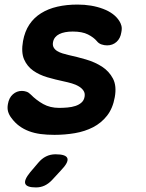

<svg xmlns="http://www.w3.org/2000/svg" viewBox="-20 -580 640 840"><path d="M218.3 10Q185.5 10 157.8 6.4Q130.1 2.7 106.7 -6.1Q83.4 -14.9 64.2 -29Q45.1 -43.1 29.8 -64Q19.7 -77.1 15.4 -91.8Q11.2 -106.5 14.6 -124.7Q19.3 -152.3 36.3 -167.3Q53.3 -182.3 75.7 -182.3Q85.3 -182.3 95.4 -179Q105.5 -175.7 113.8 -167.1Q139.4 -141.2 169.4 -124.6Q199.3 -108 238.9 -108Q256.6 -108 275.4 -109.7Q294.2 -111.3 309.7 -116.4Q325.3 -121.4 336.4 -131.2Q347.5 -141 350.1 -157Q352.7 -172 345.5 -182.9Q338.4 -193.9 325.1 -201.9Q311.9 -210 294.4 -215.1Q276.9 -220.2 259.2 -223.9Q222.7 -231.6 187.2 -241.9Q151.8 -252.3 125.2 -271Q98.7 -289.7 85.3 -320.4Q72 -351.2 80.7 -400.4Q88.4 -442.4 108.3 -472.4Q128.3 -502.5 159.5 -522Q190.7 -541.6 231 -550.8Q271.3 -560 319 -560Q381.2 -560 430.9 -541.3Q480.6 -522.6 502.4 -487.6Q508.1 -478.7 511.2 -467.3Q514.3 -455.8 510.9 -439Q506.8 -411.8 489.7 -396.6Q472.7 -381.5 448.5 -381.5Q436 -381.5 423.8 -385.7Q411.6 -389.9 403.6 -400.2Q389.9 -416.5 364.9 -429.2Q339.9 -442 298.1 -442Q280.3 -442 265.4 -439.2Q250.5 -436.4 239.4 -430.8Q228.3 -425.3 221.3 -416.6Q214.3 -407.9 212 -395.8Q209.4 -382.1 214.8 -372.4Q220.1 -362.8 230.4 -356.6Q240.7 -350.3 253.5 -346.4Q266.2 -342.4 279.4 -339.4Q316.4 -331.4 355.9 -319.9Q395.3 -308.4 426.3 -288.4Q457.2 -268.4 474.2 -236.2Q491.1 -204 482.1 -154.6Q473.4 -105.7 448.3 -73.8Q423.2 -41.9 387.3 -23.4Q351.3 -4.9 307.5 2.6Q263.7 10 218.3 10ZM146.5 133.1Q162.3 113.9 181.3 104.5Q200.4 95 223 95Q269.2 95 274.9 112.9Q280.6 130.7 245.5 166.7L207 208.4Q191.8 224.2 174.7 232.1Q157.5 240 137.3 240Q96.9 240 90.6 223.7Q84.4 207.4 112 173.7Z"/></svg>

Font: Maple Mono
Style: Italic
Weight: 400
Italic angle: -10°
Monospace: yes
Designer: subframe7536
Version: Version 7.300